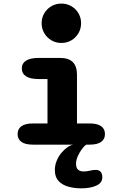

<svg xmlns="http://www.w3.org/2000/svg" viewBox="-20 -794 659 1054"><path d="M160.2 -116.3H240.7V-360.1H191.4Q146.6 -360.1 123.2 -375Q99.8 -389.8 99.8 -418.1Q99.8 -446.3 123.2 -461.2Q146.6 -476 191.4 -476H310.8Q402.6 -476 402.6 -384.2V-116.3H472.2Q514.1 -116.3 535.2 -101.3Q556.2 -86.2 556.2 -57.9Q556.2 -30.1 535.2 -15Q514.1 0 472.2 0H160.2Q118.8 0 97.7 -15Q76.7 -30.1 76.7 -57.9Q76.7 -86.2 97.7 -101.3Q118.8 -116.3 160.2 -116.3ZM208.5 -666.6Q208.5 -696.7 223.1 -721.2Q237.7 -745.7 262.2 -760Q286.8 -774.4 316.8 -774.4Q347.3 -774.4 371.8 -760Q396.3 -745.7 410.7 -721.2Q425.1 -696.7 425.1 -666.6Q425.1 -636.5 410.7 -611.8Q396.3 -587 371.8 -572.6Q347.3 -558.2 316.8 -558.2Q286.8 -558.2 262.2 -572.6Q237.7 -587 223.1 -611.8Q208.5 -636.5 208.5 -666.6ZM426.5 239.9Q389.2 239.9 355.8 230.9Q322.4 221.8 301.8 199.9Q281.1 178 281.1 140.2Q281.1 113.4 290.9 89.3Q300.8 65.2 316.3 46.2Q331.9 27.2 349.2 15Q366.6 2.9 382 0H453.6Q443.2 6.3 430.1 23.8Q417 41.2 407.2 63.2Q397.4 85.2 397.4 105.4Q397.4 127.3 408.5 137.3Q419.5 147.3 439.2 147.3Q445.8 147.3 456.8 146Q467.8 144.6 474.2 142.8Q483.2 140.5 491 139.6Q498.8 138.8 505.1 138.8Q524.9 138.8 533.3 150Q541.7 161.3 541.7 179Q541.7 210.2 508.5 225.1Q475.2 239.9 426.5 239.9Z"/></svg>

Font: Sono ExtraLight
Style: Regular
Weight: 200
Designer: Tyler Finck
Foundry: Tyler Finck
Version: Version 2.112